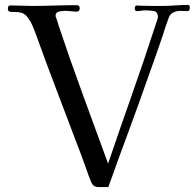

<svg xmlns="http://www.w3.org/2000/svg" viewBox="-20 -754 794 778"><path d="M749 -726Q749 -711 744.5 -710Q740 -709 727 -709Q723 -709 719.5 -709.5Q716 -710 712 -710Q696 -710 683 -704Q670 -698 664 -683Q657 -665 651 -646.5Q645 -628 639 -609Q626 -571 612.5 -532Q599 -493 585 -455Q545 -340 502.5 -225.5Q460 -111 419 4H379Q358 4 350 -15Q344 -29 338.5 -44Q333 -59 328 -74Q317 -105 305.5 -135.5Q294 -166 282 -197Q242 -303 202 -408Q162 -513 124 -619Q118 -635 111 -651.5Q104 -668 94 -681Q82 -698 67.5 -702Q53 -706 40.5 -705.5Q28 -705 20 -706.5Q12 -708 12 -718Q12 -725 14 -728.5Q16 -732 23 -732Q44 -732 65.5 -731Q87 -730 109 -730Q155 -730 200.5 -731.5Q246 -733 291 -733Q303 -733 303 -721Q303 -707 291 -707Q279 -707 267.5 -708.5Q256 -710 243 -710Q232 -710 218.5 -707Q205 -704 205 -689Q205 -689 208 -680.5Q211 -672 214 -663Q217 -654 217 -652Q264 -511 315.5 -371Q367 -231 418 -91Q465 -230 514 -368.5Q563 -507 608 -646L620 -683Q620 -707 602.5 -709.5Q585 -712 568 -712Q560 -712 551.5 -710.5Q543 -709 534 -709Q530 -709 528 -712.5Q526 -716 526 -720Q526 -729 531 -731Q533 -731 534 -731.5Q535 -732 536 -732Q538 -732 540 -731.5Q542 -731 544 -731Q567 -730 591 -730Q615 -730 638 -730Q664 -730 689.5 -732Q715 -734 740 -734Q749 -734 749 -726Z"/></svg>

Font: Kaisei Decol
Style: Regular
Weight: 400
Designer: Font-Kai, 金井和夫
Foundry: KAZUO KANAI
Version: Version 5.003